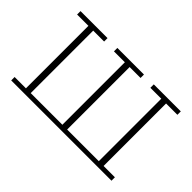

<svg xmlns="http://www.w3.org/2000/svg" viewBox="-88 -751 995 995"><g transform="rotate(45 409.5 -254.0)"><path d="M42 -25H125V-483H42V-508H240V-483H160V-25H392V-483H312V-508H507V-483H427V-25H659V-483H579V-508H777V-483H694V-25H777V0H42Z"/></g></svg>

Font: IBM Plex Serif ExtLt
Style: Regular
Weight: 200
Designer: Mike Abbink, Paul van der Laan, Pieter van Rosmalen
Foundry: Bold Monday
Version: Version 3.001